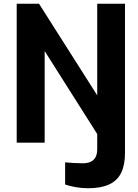

<svg xmlns="http://www.w3.org/2000/svg" viewBox="-20 -760 737 1023"><path d="M449 243Q416 243 382.5 237Q349 231 327 223V105Q349 107 373.5 108.5Q398 110 420 110Q446 110 463 102Q480 94 489 77.5Q498 61 498 33V-64H646V55Q646 118 626 160Q606 202 562 222.5Q518 243 449 243ZM69 0V-740H188L498 -252V-740H646V0H527L218 -488V0Z"/></svg>

Font: Exo Thin
Style: Bold
Weight: 700
Version: Version 2.000